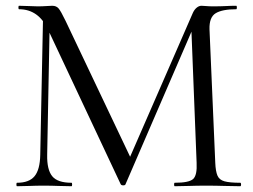

<svg xmlns="http://www.w3.org/2000/svg" viewBox="-20 -645 875 665"><path d="M119.4 -108.6 129.4 -602 152.8 -600 143.4 -108.6Q142.4 -57.2 160.9 -34.6Q179.4 -12 227.6 -12Q229.8 -12 229.8 -6Q229.8 0 227.6 0Q205.6 0 182.2 -1Q158.8 -2 130.6 -2Q105 -2 82.2 -1Q59.4 0 39 0Q36.8 0 36.8 -6Q36.8 -12 39 -12Q80.8 -12 99.6 -34.6Q118.4 -57.2 119.4 -108.6ZM812.2 -12Q815 -12 815 -6Q815 0 812.2 0Q787.8 0 757.6 -1Q727.4 -2 693.8 -2Q661.6 -2 634.4 -1Q607.2 0 585.2 0Q583 0 583 -6Q583 -12 585.2 -12Q634.6 -12 648.9 -25Q663.2 -38 661 -81L642 -564.2L675.4 -609.8L414.8 -7Q413.8 -3 406.9 -3Q400 -3 398 -7L146.6 -542Q113.4 -613 46 -613Q43.8 -613 43.8 -619Q43.8 -625 46 -625Q62.2 -625 80.4 -624Q98.6 -623 110.6 -623Q127 -623 140.5 -624Q154 -625 161 -625Q175 -625 182.9 -615.8Q190.8 -606.6 207 -573L435 -93L404.2 -41.4L647.8 -600Q653 -611.6 661.1 -618.3Q669.2 -625 677.8 -625Q683.8 -625 694 -624Q704.2 -623 717.6 -623Q744.8 -623 762.1 -624Q779.4 -625 798.2 -625Q800.4 -625 800.4 -619Q800.4 -613 798.2 -613Q749.8 -613 727.1 -599.2Q704.4 -585.4 705.6 -543.8L725.6 -81Q726.8 -52 733.1 -37Q739.4 -22 757.6 -17Q775.8 -12 812.2 -12Z"/></svg>

Font: Cormorant Infant Light
Style: Regular
Weight: 300
Designer: Christian Thalmann (Catharsis Fonts)
Foundry: Catharsis Fonts
Version: Version 4.001